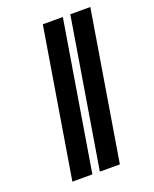

<svg xmlns="http://www.w3.org/2000/svg" viewBox="-134 -782 686 858"><g transform="rotate(-20 209.0 -353.0)"><path d="M190.3 0 306.8 -706H402L285.5 0ZM176.1 -706H271.3L154.8 0H59.7Z"/></g></svg>

Font: Inter P Black
Style: Italic
Weight: 900
Italic angle: -9.40001°
Designer: Rasmus Andersson
Foundry: rsms
Version: Version 3.018;git-588b23468